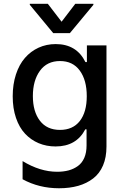

<svg xmlns="http://www.w3.org/2000/svg" viewBox="-20 -787 657 1021"><path d="M234.4 -766.7 307.5 -671.5 380.3 -766.7H476.6V-761.4L351.6 -610.8H263.1L138.5 -761.4V-766.7ZM293.7 214.1Q187.9 214.1 100.1 166.2V69.6Q193.2 126.4 284.1 126.4Q317.8 126.4 345.2 119Q372.5 111.5 394.4 95.7Q416.2 79.9 428.3 52.2Q440.3 24.5 440.3 -13.5V-99.4H433.6Q386 -8.2 275.6 -8.2Q226.9 -8.2 185.5 -25.6Q144.2 -43 113.3 -76Q82.4 -109 65 -160Q47.6 -210.9 47.6 -274.9Q47.6 -338.8 64.8 -391.3Q82 -443.9 112.6 -479Q143.1 -514.2 185 -533.4Q226.9 -552.6 276.3 -552.6Q387.1 -552.6 434.3 -457H442.1V-545.5H546.2V-7.5Q546.2 49.7 527.9 92.7Q509.6 135.7 475.5 161.9Q441.4 188.2 396 201.2Q350.5 214.1 293.7 214.1ZM299 -96.2Q367.5 -96.2 404.5 -143.6Q441.4 -191.1 441.4 -275.6Q441.4 -360.8 404.3 -411.6Q367.2 -462.4 299 -462.4Q230.1 -462.4 192.5 -410.7Q154.8 -359 154.8 -276.3Q154.8 -193.9 192.1 -145.1Q229.4 -96.2 299 -96.2Z"/></svg>

Font: TID UI Medium
Style: Regular
Weight: 500
Designer: The TID Project Authors
Foundry: Bakken & Bæck
Version: Version 1.001;hotconv 1.0.109;makeotfexe 2.5.65596